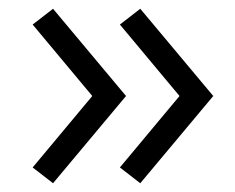

<svg xmlns="http://www.w3.org/2000/svg" viewBox="-20 -470 535 438"><path d="M300 -52 253.5 -88 389.5 -251 253.5 -414 300 -450 466.5 -251ZM101 -52 54.5 -88 190.5 -251 54.5 -414 101 -450 267.5 -251Z"/></svg>

Font: Geologica ExtraLight
Style: Regular
Weight: 200
Designer: Sindre Bremnes, Frode Helland
Foundry: Monokrom Skriftforlag AS
Version: Version 1.010; ttfautohint (v1.8.4.7-5d5b);gftools[0.9.28]